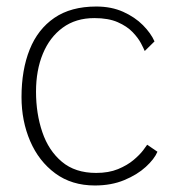

<svg xmlns="http://www.w3.org/2000/svg" viewBox="-20 -567 553 589"><path d="M463 -101.5Q453.5 -79 427.2 -55Q401 -31 361.2 -14.5Q321.5 2 271 2Q200 2 149.5 -35.2Q99 -72.5 72.5 -134.2Q46 -196 46 -269Q46 -352.5 71 -415Q96 -477.5 146.8 -512.2Q197.5 -547 275.5 -547Q321.5 -547 357.8 -530.8Q394 -514.5 418.5 -489.8Q443 -465 454 -440L424 -410.5Q421 -418 412.5 -434.2Q404 -450.5 386.8 -468.5Q369.5 -486.5 341 -499Q312.5 -511.5 269.5 -511.5Q212.5 -511.5 172.5 -482.2Q132.5 -453 111.5 -402.2Q90.5 -351.5 90.5 -286Q90.5 -218.5 109.8 -161.8Q129 -105 169.8 -70.8Q210.5 -36.5 275 -36.5Q313.5 -36.5 342 -48.2Q370.5 -60 389.5 -76Q408.5 -92 419 -105.8Q429.5 -119.5 431.5 -123Z"/></svg>

Font: Grandstander Thin
Style: Regular
Weight: 100
Designer: Tyler Finck
Foundry: Etcetera Type Co
Version: Version 1.200; ttfautohint (v1.8.3)